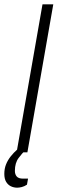

<svg xmlns="http://www.w3.org/2000/svg" viewBox="-46 -706 269 890"><path d="M31 0 151 -686H201L81 0ZM34 164Q18 164 4.5 157.5Q-9 151 -17.5 137Q-26 123 -26 100Q-26 76 -18 56Q-10 36 4 18.5Q18 1 33 -12H71L70 -8Q58 3 40.5 26Q23 49 23 86Q23 102 31.5 112Q40 122 61 122H84L79 150Q67 158 55 161Q43 164 34 164Z"/></svg>

Font: Archivo Condensed Thin
Style: Italic
Weight: 250
Width: 3
Italic angle: -10°
Designer: Hector Gatti
Foundry: Omnibus-Type
Version: Version 2.001